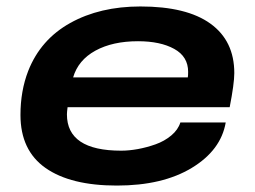

<svg xmlns="http://www.w3.org/2000/svg" viewBox="-20 -559 784 591"><path d="M339.8 12.2Q197.3 12.2 120.1 -42Q43 -96.2 43 -205.1Q43 -279.3 66.9 -340.8Q105 -437.5 196.3 -488.3Q287.6 -539.1 412.1 -539.1Q554.7 -539.1 627.9 -486.1Q701.2 -433.1 701.2 -334Q701.2 -301.8 687 -229H188Q186 -213.4 186 -207Q186 -95.2 353 -95.2Q377 -95.2 404.1 -100.1Q431.2 -105 458.7 -114.7Q486.3 -124.5 507.3 -142.1Q528.3 -159.7 535.2 -182.1H674.8Q660.2 -96.7 570.3 -42.2Q480.5 12.2 339.8 12.2ZM205.1 -320.8H558.1Q559.1 -326.7 559.1 -337.9Q559.1 -384.8 516.4 -408.4Q473.6 -432.1 404.8 -432.1Q326.7 -432.1 273.7 -403.1Q220.7 -374 205.1 -320.8Z"/></svg>

Font: Archivo Expanded SemiBold
Style: Italic
Weight: 600
Width: 7
Italic angle: -10°
Designer: Hector Gatti
Foundry: Omnibus-Type
Version: Version 2.001